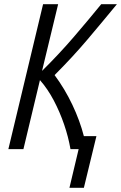

<svg xmlns="http://www.w3.org/2000/svg" viewBox="-20 -713 579 918"><path d="M312 185 356 0H317Q307 -58 286.5 -118Q266 -178 237 -233Q208 -288 171 -330L92 0H20L186 -693H258L181 -374Q263 -455 333 -536.5Q403 -618 464 -693H539Q470 -609 399 -525Q328 -441 241 -354Q290 -288 326 -212Q362 -136 381 -62H441L381 185Z"/></svg>

Font: Ubuntu Sans Condensed
Style: Italic
Weight: 400
Width: 3
Italic angle: -13.5°
Designer: Dalton Maag Ltd
Foundry: Dalton Maag Ltd
Version: Version 1.006; ttfautohint (v1.8.4.7-5d5b)